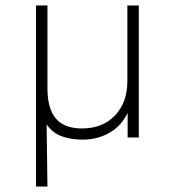

<svg xmlns="http://www.w3.org/2000/svg" viewBox="-20 -504 640 704"><path d="M112 180V-484H154V-181Q154 -105 185 -69Q216 -33 281 -33Q356 -33 401.5 -80.5Q447 -128 447 -207V-484H489V0H448V-90Q425 -42 381 -17Q337 8 283 8Q241 8 207 -4Q173 -16 151 -48L154 180Z"/></svg>

Font: Nunito Sans ExtraLight
Style: Regular
Weight: 200
Designer: Vernon Adams
Foundry: Vernon Adams
Version: Version 3.006; ttfautohint (v1.8.3)